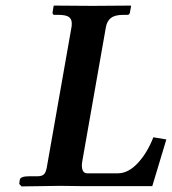

<svg xmlns="http://www.w3.org/2000/svg" viewBox="-20 -666 615 687"><path d="M235.8 -568.8Q236.8 -572.8 236.8 -582Q236.8 -598.6 225.8 -605.7Q214.8 -612.8 189 -612.8H174.8Q168 -612.8 168 -621.1L171.9 -645L173.8 -646Q271 -645 311 -645L446.8 -646L449.2 -645L444.8 -621.1Q443.4 -612.8 436 -612.8H420.9Q391.1 -612.8 377 -601.8Q362.8 -590.8 358.9 -568.8L274.9 -91.8Q272.9 -80.1 272.9 -75.2Q272.9 -45.9 292 -45.9H401.9Q438.5 -45.9 472.4 -81.8Q506.3 -117.7 528.8 -174.8L575.2 -167L524.9 0H273.9L196.8 -1L57.1 1L48.8 -7.8L50.8 -22.9Q53.7 -35.2 83 -35.2H112.8Q130.9 -35.2 138.2 -43.2Q145.5 -51.3 148.9 -75.2Z"/></svg>

Font: Linux Libertine G
Style: Bold Italic
Weight: 700
Italic angle: -11.5°
Designer: Philipp H. Poll
Foundry: Philipp H. Poll
Version: Version 4.1.0